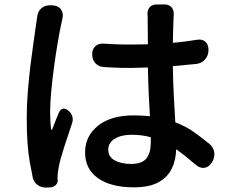

<svg xmlns="http://www.w3.org/2000/svg" viewBox="-20 -799 1040 862"><path d="M217 -775Q243 -773 254.5 -756Q266 -739 260 -714Q259 -708 257 -700.5Q255 -693 254 -687Q248 -659 239.5 -609.5Q231 -560 223 -501.5Q215 -443 210 -388.5Q205 -334 205 -295Q205 -256 209 -221Q210 -216 212 -216Q214 -216 215 -220Q221 -237 230 -258.5Q239 -280 245 -295Q260 -323 285 -304L287 -302Q300 -292 304.5 -277Q309 -262 304 -247Q286 -194 268.5 -140Q251 -86 243 -46Q241 -36 239.5 -22Q238 -8 238 0L239 8Q240 21 231.5 30.5Q223 40 209 42L189 43Q167 44 149.5 32Q132 20 127 -2Q120 -37 113.5 -73Q107 -109 103.5 -156.5Q100 -204 100 -272Q100 -328 105 -389Q110 -450 117 -507.5Q124 -565 131 -612.5Q138 -660 142 -690Q144 -701 145 -709.5Q146 -718 147 -722Q149 -748 166.5 -762.5Q184 -777 210 -775ZM657 -183Q616 -194 571 -194Q524 -194 495 -176Q466 -158 466 -127Q466 -95 495 -79Q524 -63 568 -63Q618 -63 637.5 -88Q657 -113 657 -159ZM719 -779Q739 -779 750 -766.5Q761 -754 760 -733Q760 -729 759.5 -726.5Q759 -724 759 -716Q758 -698 757.5 -669.5Q757 -641 756 -607Q783 -609 809 -612.5Q835 -616 862 -620Q886 -625 901 -612.5Q916 -600 916 -575Q916 -550 901 -532.5Q886 -515 862 -512L756 -502Q757 -429 760.5 -366.5Q764 -304 767 -250Q814 -232 850 -206.5Q886 -181 920 -153Q939 -137 942 -114Q945 -91 931 -69Q917 -48 897.5 -45.5Q878 -43 859 -59Q836 -79 814 -96.5Q792 -114 771 -129Q770 -81 751.5 -42.5Q733 -4 692 19Q651 42 581 42Q478 42 420 1Q362 -40 362 -115Q362 -188 420 -234.5Q478 -281 580 -281Q619 -281 653 -277Q650 -326 647.5 -383Q645 -440 644 -496L567 -494Q538 -494 518.5 -494.5Q499 -495 483 -496Q467 -497 447 -498Q423 -499 408.5 -515Q394 -531 394 -554Q393 -578 408 -591.5Q423 -605 446 -603Q466 -602 482 -601Q498 -600 517.5 -599.5Q537 -599 567 -599L644 -600L643 -714Q643 -727 643 -727.5Q643 -728 642 -733Q641 -754 652 -766.5Q663 -779 685 -779Z"/></svg>

Font: Chiron GoRound TC SB
Style: Regular
Weight: 500
Designer: Ryoko NISHIZUKA 西塚涼子 (kana, bopomofo & ideographs); Paul D. Hunt (Latin, Greek & Cyrillic); Sandoll Communications 산돌커뮤니
Foundry: Adobe
Version: Version 1.000;hotconv 1.1.1;makeotfexe 2.6.0